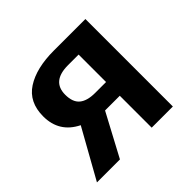

<svg xmlns="http://www.w3.org/2000/svg" viewBox="-134 -675 821 821"><g transform="rotate(-45 276.0 -264.5)"><path d="M477 0H349V-193H260L157 0H18L142 -222Q55 -265 55 -362Q55 -448 117.5 -488.5Q180 -529 287 -529H477ZM349 -276V-442H285Q187 -442 187 -361Q187 -316 211 -296Q235 -276 283 -276Z"/></g></svg>

Font: Trujillo Medium
Style: Regular
Weight: 500
Designer: Fira Sans original fonts by bBox Type GmbH, Carrois Corporate GbR, & Edenspiekermann AG / Changes by Cristiano Sobral
Foundry: Fira Sans original fonts by bBox Type GmbH, Carrois Corporate GbR, & Edenspiekermann AG / Changes by Cristiano Sobral
Version: Version 4.301;October 17, 2021;FontCreator 14.0.0.2814 64-bi